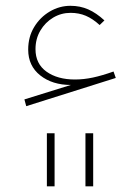

<svg xmlns="http://www.w3.org/2000/svg" viewBox="-20 -364 488 668"><path d="M143.1 99.6V284.2H169.9V99.6ZM277.3 99.6V284.2H304.2V99.6ZM78.1 -191.4Q78.1 -134.8 120.1 -101.6Q162.1 -68.4 226.6 -68.4L64.9 -18.1L71.3 5.4L382.8 -92.8L375 -115.2Q335.4 -101.1 303.2 -94.2Q271 -87.4 240.7 -87.4Q180.2 -87.4 141.8 -114.7Q103.5 -142.1 103.5 -192.9Q103.5 -229 120.4 -257.6Q137.2 -286.1 165 -302.7Q192.9 -319.3 225.6 -319.3Q254.4 -319.3 278.6 -309.1Q302.7 -298.8 326.7 -276.9L343.3 -293Q315.4 -318.8 287.1 -331.3Q258.8 -343.8 225.1 -343.8Q187 -343.8 153.3 -324Q119.6 -304.2 98.9 -270Q78.1 -235.8 78.1 -191.4Z"/></svg>

Font: Estedad-FD-VF Thin
Style: Regular
Weight: 100
Designer: Amin Abedi
Version: Version 5.0